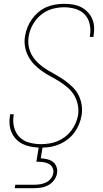

<svg xmlns="http://www.w3.org/2000/svg" viewBox="-20 -763 540 1003"><path d="M57 220 60 202H160Q175 202 190.5 199.5Q206 197 220.5 190Q235 183 245.5 170Q256 157 258 142Q261 127 255 114Q249 101 236.5 94Q224 87 209.5 84.5Q195 82 180 82H170L182 8Q160 7 138 2.5Q116 -2 97 -11.5Q78 -21 63.5 -36.5Q49 -52 40.5 -71.5Q32 -91 30 -113Q28 -135 32 -158L33 -166H52L51 -159Q46 -127 54 -97Q62 -67 82.5 -46.5Q103 -26 133 -18Q163 -10 194 -10Q216 -10 238 -13.5Q260 -17 280.5 -25.5Q301 -34 319.5 -48Q338 -62 352 -80.5Q366 -99 375 -119.5Q384 -140 388 -162Q392 -190 386 -217.5Q380 -245 366.5 -267Q353 -289 332.5 -306.5Q312 -324 289.5 -338Q267 -352 243.5 -364.5Q220 -377 198 -392.5Q176 -408 158 -427Q140 -446 127.5 -469.5Q115 -493 110.5 -520.5Q106 -548 111 -576Q115 -599 124 -621.5Q133 -644 147.5 -664Q162 -684 181 -700Q200 -716 222 -725.5Q244 -735 268 -739Q292 -743 315 -743Q338 -743 360.5 -739.5Q383 -736 402 -726.5Q421 -717 436.5 -701.5Q452 -686 461 -666Q470 -646 471.5 -623.5Q473 -601 469 -577L468 -570H449L450 -577Q455 -607 448.5 -637Q442 -667 422.5 -687.5Q403 -708 374 -716.5Q345 -725 315 -725Q283 -725 251.5 -716Q220 -707 194 -685.5Q168 -664 151.5 -634.5Q135 -605 130 -574Q125 -545 130.5 -518Q136 -491 150.5 -468.5Q165 -446 185 -428.5Q205 -411 227.5 -397.5Q250 -384 273.5 -371Q297 -358 318.5 -342.5Q340 -327 359 -308.5Q378 -290 390 -266.5Q402 -243 406.5 -215.5Q411 -188 406 -159Q402 -136 393 -114Q384 -92 369.5 -72Q355 -52 335.5 -36.5Q316 -21 294 -11Q272 -1 248.5 3.5Q225 8 202 8L193 64Q210 65 227 69Q244 73 256.5 82.5Q269 92 275 108.5Q281 125 278 142Q275 161 262.5 178Q250 195 232 204.5Q214 214 195 217Q176 220 157 220Z"/></svg>

Font: Iosevka Curly Thin
Style: Italic
Weight: 100
Italic angle: -9°
Monospace: yes
Designer: Belleve Invis
Foundry: Belleve Invis
Version: Version 22.1.2; ttfautohint (v1.8.4)